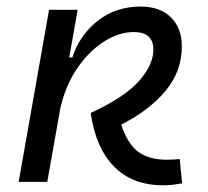

<svg xmlns="http://www.w3.org/2000/svg" viewBox="-20 -547 626 577"><path d="M470.2 9.8Q377.9 9.8 322.8 -46.4Q267.6 -102.5 252.4 -207.5Q354 -254.4 397.5 -303.2Q440.9 -352.1 440.9 -397.9Q440.9 -450.7 381.8 -450.7Q337.9 -450.7 293 -422.4Q248 -394 212.4 -342.3Q176.8 -290.5 161.1 -220.7L122.1 -0.5H36.1L127.4 -517.6H213.4L188 -374H197.3Q218.8 -440.9 273.2 -484.1Q327.6 -527.3 402.8 -527.3Q460.4 -527.3 493.4 -495.1Q526.4 -462.9 526.4 -407.2Q526.4 -333.5 478.3 -274.9Q430.2 -216.3 344.2 -172.4Q363.3 -114.7 395.5 -90.8Q427.7 -66.9 481.9 -66.9Q495.6 -66.9 503.4 -67.6Q511.2 -68.4 520 -69.3L527.3 3.9Q514.6 6.3 501.2 8.1Q487.8 9.8 470.2 9.8Z"/></svg>

Font: Cascadia Mono PL SemiLight
Style: Italic
Weight: 350
Italic angle: -10°
Monospace: yes
Designer: Aaron Bell
Foundry: Saja Typeworks
Version: Version 2404.023; ttfautohint (v1.8.4)